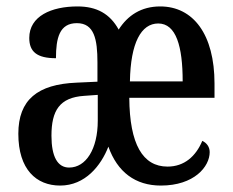

<svg xmlns="http://www.w3.org/2000/svg" viewBox="-20 -567 724 597"><path d="M167 10C245 10 294 -52 317 -111C345 -32 401 10 480 10C584 10 632 -49 632 -94C632 -111 622 -123 609 -129C589 -81 553 -49 501 -49C424 -49 383 -118 382 -263H647V-307C647 -460 581 -547 478 -547C419 -547 377 -519 349 -475C322 -524 281 -547 221 -547C140 -547 71 -517 71 -449C71 -406 95 -386 154 -386C154 -449 165 -495 219 -495C273 -495 283 -445 283 -373V-313L218 -310C97 -305 37 -257 37 -151C37 -40 93 10 167 10ZM548 -314H384C386 -434 419 -494 472 -494C528 -494 548 -422 548 -314ZM195 -46C159 -46 140 -80 140 -145C140 -223 165 -264 242 -269L284 -272V-192C284 -103 247 -46 195 -46Z"/></svg>

Font: Noto Serif Devanagari ExtraCondensed Medium
Style: Regular
Weight: 500
Width: 2
Designer: Universal Thirst, Indian Type Foundry and the Monotype Design Team
Foundry: Monotype Imaging Inc.
Version: Version 2.004